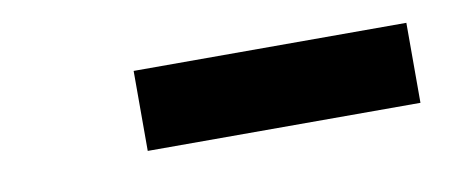

<svg xmlns="http://www.w3.org/2000/svg" viewBox="-28 -789 487 208"><g transform="rotate(-10 216.0 -685.0)"><path d="M123 -641H423V-729H123Z"/></g></svg>

Font: Iosevka Sparkle SmBdObl
Style: Regular
Weight: 600
Italic angle: -9°
Designer: Belleve Invis
Foundry: Belleve Invis
Version: Version 4.5.0; ttfautohint (v1.8.3)